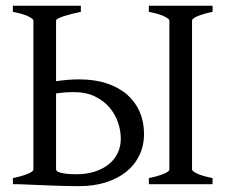

<svg xmlns="http://www.w3.org/2000/svg" viewBox="-20 -635 787 662"><path d="M234.4 -317.4Q217.3 -317.4 202.1 -316.2Q187 -314.9 173.3 -313V-50.8Q173.3 -47.4 178.7 -43Q192.4 -37.6 208.3 -35.9Q224.1 -34.2 242.7 -34.2Q277.8 -34.2 306.2 -43.2Q334.5 -52.2 354.7 -68.4Q375 -84.5 385.7 -107.2Q396.5 -129.9 396.5 -157.2Q396.5 -184.1 387 -212.4Q377.4 -240.7 357.7 -264.2Q337.9 -287.6 307.4 -302.5Q276.9 -317.4 234.4 -317.4ZM493.2 0V-21Q526.4 -27.8 545.2 -35.9Q564 -43.9 564 -50.8V-564Q564 -569.8 546.1 -578.6Q528.3 -587.4 493.2 -594.2V-615.2H712.9V-594.2Q679.7 -587.4 660.9 -579.1Q642.1 -570.8 642.1 -564V-50.8Q642.1 -44.9 659.9 -36.4Q677.7 -27.8 712.9 -21V0ZM476.6 -173.8Q476.6 -132.3 460.2 -98.9Q443.8 -65.4 414.3 -42Q384.8 -18.6 343.8 -5.9Q302.7 6.8 253.4 6.8Q242.7 6.8 227.8 6.6Q212.9 6.3 195.8 5.9Q178.7 5.4 160.6 4.9Q142.6 4.4 125.5 3.4Q85 2 40.5 0H24.4V-21Q57.6 -27.8 76.4 -35.9Q95.2 -43.9 95.2 -50.8V-564Q95.2 -569.8 77.4 -578.6Q59.6 -587.4 24.4 -594.2V-615.2H258.8V-594.2Q242.2 -590.8 226.8 -586.9Q211.4 -583 199.5 -579.1Q187.5 -575.2 180.4 -571.3Q173.3 -567.4 173.3 -564V-355Q191.9 -357.9 211.9 -359.6Q231.9 -361.3 253.4 -361.3Q306.6 -361.3 348.4 -347.4Q390.1 -333.5 418.5 -308.6Q446.8 -283.7 461.7 -249.3Q476.6 -214.8 476.6 -173.8Z"/></svg>

Font: Noto Serif Devanagari
Style: Regular
Weight: 400
Designer: Monotype Design Team
Foundry: Monotype Imaging Inc.
Version: Version 1.01